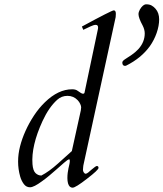

<svg xmlns="http://www.w3.org/2000/svg" viewBox="-20 -851 754 886"><path d="M357.9 -728.5Q495.6 -803.2 505.1 -803.2Q514.6 -803.2 514.6 -787.1Q514.6 -781.7 513.7 -772L364.7 -87.9Q364.3 -84 363.8 -80.1Q362.8 -73.2 362.8 -67.1Q362.8 -61 366.7 -55.2Q370.6 -49.3 375.2 -49.3Q379.9 -49.3 387 -54.9Q394 -60.5 401.4 -67.4Q421.9 -85 426.8 -85Q434.6 -85 434.6 -76.2Q434.6 -66.9 381.8 -26.4Q328.6 15.1 314.9 15.1Q299.8 15.1 293.9 -4.9Q291 -15.6 291 -29.1Q291 -42.5 292.5 -53.7Q293.9 -64.9 295.9 -74Q297.9 -83 299.8 -91.1Q301.8 -99.1 302.2 -107.4Q302.7 -115.7 298.8 -115.7Q293.5 -115.7 274.9 -99.4Q256.3 -83 240.7 -69.3Q225.1 -55.7 207.8 -41Q190.4 -26.4 173.8 -14.6Q136.2 13.2 118.7 13.2Q101.1 13.2 90.1 -1.5Q79.1 -16.1 73.2 -36.1Q63.5 -70.3 63.5 -105.2Q63.5 -140.1 72.5 -175.5Q81.5 -210.9 97.9 -247.3Q114.3 -283.7 137 -318.1Q159.7 -352.5 187.5 -379.4Q249 -439 313 -439Q329.6 -439 338.9 -431.6Q356.4 -418.5 362.8 -418.5Q369.1 -418.5 370.1 -423.8L430.7 -711.4Q432.6 -719.2 432.6 -724.1Q432.6 -736.3 421.9 -736.3Q412.6 -736.3 397.2 -729Q381.8 -721.7 364.3 -713.4ZM176.3 -292.5Q123.5 -177.7 129.9 -93.3Q132.3 -63.5 144 -52.2Q155.8 -41 170.9 -41Q206.1 -59.1 246.8 -95.7Q287.6 -132.3 311.5 -153.8L353 -341.8Q354.5 -349.6 354.5 -355.7Q354.5 -361.8 350.3 -371.1Q346.2 -380.4 338.4 -388.7Q319.3 -408.7 291.5 -408.7Q264.2 -408.7 244.1 -390.6Q205.6 -356 176.3 -292.5ZM557.6 -546.9Q544.4 -546.9 544.4 -562.5Q544.4 -569.8 558.1 -578.4Q571.8 -586.9 588.4 -598.4Q605 -609.9 618.2 -624Q647.9 -656.7 647.9 -696.8Q647.9 -714.4 638.2 -733.4Q619.1 -768.6 619.1 -785.6Q619.1 -795.4 625.5 -807.1Q639.6 -831.1 654.8 -831.1Q669.9 -831.1 679.9 -825.4Q689.9 -819.8 697.8 -810.5Q714.4 -791.5 714.4 -761.7Q714.4 -731.9 702.9 -699Q691.4 -666 671.4 -637.7Q631.3 -582.5 562.5 -548.3Q559.6 -546.9 557.6 -546.9Z"/></svg>

Font: Cardo-Italic
Style: Italic
Weight: 400
Italic angle: -12°
Designer: David J. Perry
Foundry: David J. Perry
Version: Version 0.991